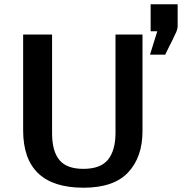

<svg xmlns="http://www.w3.org/2000/svg" viewBox="-20 -856 870 896"><path d="M88 -248V-695H223V-234Q223 -151 257 -109.5Q291 -68 369 -68Q450 -68 484.5 -111.5Q519 -155 519 -236V-695H645V-244Q645 -123 578 -51.5Q511 20 370 20Q88 20 88 -248ZM683 -710V-836H809V-733Q808 -715 797 -695Q793 -685 786 -671.5Q779 -658 768.5 -637Q758 -616 751 -601H680L714 -710Z"/></svg>

Font: Coval
Style: Bold
Weight: 700
Foundry: Context Ltd
Version: Version 001.000